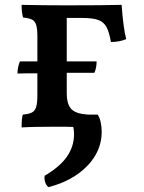

<svg xmlns="http://www.w3.org/2000/svg" viewBox="-20 -522 592 791"><path d="M500 -361Q473 -349 437 -349Q430 -389 419 -410Q408 -431 385.5 -439.5Q363 -448 320 -448H255V-269H378Q378 -243 369 -222H255V-139Q255 -92 274 -72.5Q293 -53 341 -50H382Q390 -40 394.5 -20Q399 0 399 21Q399 100 339.5 161.5Q280 223 180 249Q172 243 167.5 232.5Q163 222 163 210L164 202Q227 165 256 123Q285 81 285 31Q285 16 282 1Q259 0 213 0Q114 0 69 3Q69 -35 74 -50Q99 -52 111.5 -58.5Q124 -65 129 -81.5Q134 -98 134 -131V-220Q77 -220 52 -219Q52 -244 62 -269H134V-371Q134 -404 129 -419.5Q124 -435 112.5 -441Q101 -447 75 -450Q69 -471 69 -502Q159 -500 254 -500Q407 -500 481 -502Q488 -406 500 -361Z"/></svg>

Font: Vollkorn SC SemiBold
Style: Regular
Weight: 600
Designer: Friedrich Althausen
Foundry: Friedrich Althausen
Version: Version 4.015